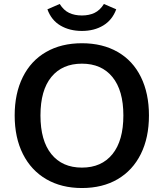

<svg xmlns="http://www.w3.org/2000/svg" viewBox="-20 -939 826 968"><path d="M54 -357Q54 -468 95 -550.5Q136 -633 212.5 -677Q289 -721 393 -721Q497 -721 573.5 -677Q650 -633 690.5 -550.5Q731 -468 731 -357Q731 -245 690 -162.5Q649 -80 573 -35.5Q497 9 393 9Q290 9 213.5 -35.5Q137 -80 95.5 -162.5Q54 -245 54 -357ZM602 -357Q602 -483 547 -550.5Q492 -618 393 -618Q294 -618 239 -551Q184 -484 184 -357Q184 -230 239 -162Q294 -94 393 -94Q492 -94 547 -162Q602 -230 602 -357ZM219 -892 281 -919Q301 -887 328.5 -874Q356 -861 393 -861Q429 -861 456.5 -874Q484 -887 504 -919L566 -892Q546 -838 500.5 -810.5Q455 -783 393 -783Q331 -783 285 -810Q239 -837 219 -892Z"/></svg>

Font: Muli
Style: Bold
Weight: 700
Designer: Vernon Adams
Foundry: Vernon Adams
Version: Version 2.001